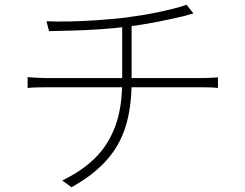

<svg xmlns="http://www.w3.org/2000/svg" viewBox="-20 -767 1040 814"><path d="M177 -677Q214 -675 272 -676Q330 -677 393 -681.5Q456 -686 509 -692Q540 -696 578 -702Q616 -708 653.5 -716Q691 -724 722 -732Q753 -740 771 -747L800 -710Q791 -708 781 -705Q771 -702 761 -699Q733 -693 693 -684Q653 -675 607 -667Q561 -659 520 -654Q464 -647 405 -643Q346 -639 289.5 -637.5Q233 -636 188 -635ZM244 -2Q326 -41 382.5 -96.5Q439 -152 468.5 -231.5Q498 -311 498 -422Q498 -422 498 -455Q498 -488 498 -543Q498 -598 498 -665L538 -672Q538 -651 538 -619Q538 -587 538 -553Q538 -519 538 -489Q538 -459 538 -440.5Q538 -422 538 -422Q538 -311 512 -229Q486 -147 429.5 -85Q373 -23 283 27ZM97 -440Q111 -439 135 -437.5Q159 -436 181 -436Q195 -436 234 -436Q273 -436 328.5 -436Q384 -436 447 -436Q510 -436 573 -436Q636 -436 690.5 -436Q745 -436 783 -436Q821 -436 833 -436Q844 -436 856.5 -436.5Q869 -437 881 -437.5Q893 -438 904 -439V-394Q890 -396 871 -396.5Q852 -397 834 -397Q822 -397 784 -397Q746 -397 691.5 -397Q637 -397 574 -397Q511 -397 448 -397Q385 -397 329.5 -397Q274 -397 235.5 -397Q197 -397 183 -397Q158 -397 136 -396.5Q114 -396 97 -394Z"/></svg>

Font: Noto Sans KR ExtraLight
Style: Regular
Weight: 250
Designer: Ryoko NISHIZUKA  (kana, bopomofo & ideographs); Paul D. Hunt (Latin, Greek & Cyrillic); Sandoll Communications , Soo-you
Foundry: Adobe
Version: Version 2.004-H2;hotconv 1.0.118;makeotfexe 2.5.65603